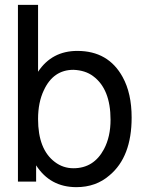

<svg xmlns="http://www.w3.org/2000/svg" viewBox="-20 -749 596 792"><path d="M54 -729H137V-453Q194 -539 299 -539Q427 -539 486 -431Q523 -364 523 -264Q523 -102 432 -26Q376 23 295 23Q187 23 129 -67V0H54ZM283 -461Q200 -461 161 -377Q137 -327 137 -258Q137 -133 206 -81Q240 -55 283 -55Q367 -55 409 -134Q436 -185 436 -255Q436 -382 364 -435Q332 -459 283 -461Z"/></svg>

Font: Ekushey Amar Bangla
Style: Regular
Weight: 400
Designer: Al Mamun Sumon
Foundry: Al Mamun Sumon
Version: Version 1.0